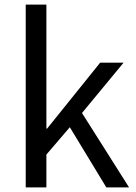

<svg xmlns="http://www.w3.org/2000/svg" viewBox="-20 -816 592 836"><path d="M92 0H182V-143L284 -262L443 0H542L337 -324L518 -543H416L185 -256H182V-796H92Z"/></svg>

Font: Microsoft YaHei
Style: Regular
Weight: 400
Designer: Ryoko NISHIZUKA 西塚涼子 (kana, bopomofo & ideographs); Paul D. Hunt (Latin, Greek & Cyrillic); Sandoll Communications 산돌커뮤니
Foundry: Adobe
Version: Version 2.001;hotconv 1.0.111;makeotfexe 2.5.65597